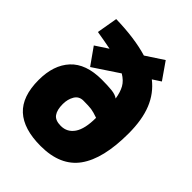

<svg xmlns="http://www.w3.org/2000/svg" viewBox="-214 -841 957 957"><g transform="rotate(45 264.5 -363.0)"><path d="M512 -345Q512 -167 448.5 -79Q385 9 246 9Q126 9 66 -46Q6 -101 6 -217Q6 -322 61 -381.5Q116 -441 228 -441Q269 -441 298 -438Q327 -435 343 -423Q337 -462 322.5 -488Q308 -514 276 -533L142 -444L79 -533L146 -577Q101 -586 46 -595L65 -705Q198 -702 291 -674L384 -735L446 -646L403 -618Q458 -575 485 -508.5Q512 -442 512 -345ZM342 -286Q311 -297 293 -299.5Q275 -302 237 -302Q206 -302 191 -276.5Q176 -251 176 -217Q176 -176 191.5 -154.5Q207 -133 246 -133Q291 -133 316.5 -170.5Q342 -208 342 -286Z"/></g></svg>

Font: Cairo Black
Style: Regular
Weight: 900
Designer: Mohamed Gaber, Accademia di Belle Arti di Urbino and others
Foundry: Kief Type Foundry, Accademia di Belle Arti di Urbino and others
Version: Version 3.011